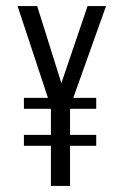

<svg xmlns="http://www.w3.org/2000/svg" viewBox="-20 -611 406 631"><path d="M147.3 0V-131.8H58.6V-167.8H147.3V-253.4H58.6V-289.3H137.6L37.8 -591H102.2L181.7 -337.8L267.8 -591H328.5L220.8 -289.3H296.2V-253.4H210.2V-167.8H296.2V-131.8H210.2V0Z"/></svg>

Font: Alumni Sans SC Thin
Style: Regular
Weight: 100
Designer: Robert E. Leuschke
Foundry: Robert E. Leuschke
Version: Version 1.018